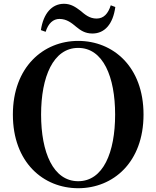

<svg xmlns="http://www.w3.org/2000/svg" viewBox="-20 -975 825 1014"><path d="M196 -816 221 -807C235 -852 261 -875 294 -875C333 -875 359 -853 383 -833C405 -815 429 -798 468 -798C533 -798 577 -848 589 -938L565 -947C551 -903 528 -877 490 -877C452 -877 428 -899 404 -919C380 -937 355 -955 318 -955C254 -955 209 -904 196 -816ZM393 19C578 19 738 -118 738 -370C738 -623 577 -759 393 -759C209 -759 48 -621 48 -370C48 -117 209 19 393 19ZM393 -18C261 -18 197 -170 197 -370C197 -569 261 -722 393 -722C525 -722 588 -569 588 -370C588 -170 525 -18 393 -18Z"/></svg>

Font: Noto Serif JP
Style: Bold
Weight: 700
Designer: Ryoko NISHIZUKA 西塚涼子 (kana & ideographs); Frank Grießhammer (Latin, Greek & Cyrillic); Wenlong ZHANG 张文龙 (bopomofo); San
Foundry: Adobe
Version: Version 2.001;hotconv 1.1.0;makeotfexe 2.6.0